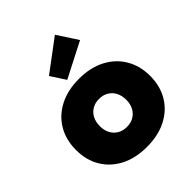

<svg xmlns="http://www.w3.org/2000/svg" viewBox="-239 -1017 1176 1176"><g transform="rotate(-45 349.0 -429.5)"><path d="M349 12.5Q251.5 12.5 179.2 -24.5Q107 -61.5 67.5 -127.8Q28 -194 28 -281.5Q28 -369.5 67.5 -436.2Q107 -503 179.2 -540.2Q251.5 -577.5 349 -577.5Q447 -577.5 519 -540.2Q591 -503 630.8 -436.2Q670.5 -369.5 670.5 -281.5Q670.5 -194 631 -127.8Q591.5 -61.5 519.2 -24.5Q447 12.5 349 12.5ZM349 -161Q383.5 -161 409.2 -176.2Q435 -191.5 449.2 -218.5Q463.5 -245.5 463.5 -281.5Q463.5 -318 449.2 -345.5Q435 -373 409.2 -388.2Q383.5 -403.5 349 -403.5Q314.5 -403.5 288.8 -388.2Q263 -373 248.8 -345.5Q234.5 -318 234.5 -281.5Q234.5 -245.5 248.8 -218.5Q263 -191.5 288.8 -176.2Q314.5 -161 349 -161ZM436 -872.5 522 -740.5 294 -623.5 231.5 -719.5Z"/></g></svg>

Font: Hepta Slab ExtraLight ExtraBold
Style: Regular
Weight: 800
Version: Version 1.102